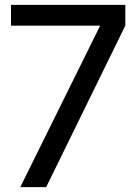

<svg xmlns="http://www.w3.org/2000/svg" viewBox="-20 -766 558 786"><path d="M390 -661H25V-746H493V-661L169 0H63Z"/></svg>

Font: BLUETTI 2.0 Normal
Style: Normal
Weight: 400
Designer: Stijn de Vries
Foundry: tokotype
Version: Version 2.005;October 31, 2023;FontCreator 14.0.0.2814 64-bi